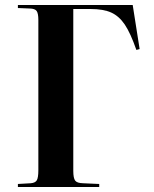

<svg xmlns="http://www.w3.org/2000/svg" viewBox="-20 -750 618 770"><path d="M51.8 0V-12.2L103 -15.1Q121.6 -16.6 127.7 -27.1Q133.8 -37.6 133.8 -67.9V-669.9Q133.8 -696.3 127 -705.8Q120.1 -715.3 100.1 -715.8L51.8 -717.8V-730H512.2L540 -553.2L526.9 -549.8Q503.4 -617.2 480.5 -651.4Q457.5 -685.5 426 -699.7Q394.5 -713.9 342.8 -713.9H273.9V-64.9Q273.9 -35.6 281.5 -25.6Q289.1 -15.6 313 -15.1L377.9 -12.2V0Z"/></svg>

Font: Display Semibold
Style: Regular
Weight: 600
Designer: Latin by Veronika Burian and Jose Scaglione. Greek by Irene Vlachou. Cyrillic by Vera Evstafieva.
Foundry: TypeTogether
Version: Version 3.002